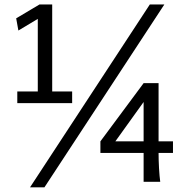

<svg xmlns="http://www.w3.org/2000/svg" viewBox="-20 -801 821 846"><path d="M678.7 -127Q678.7 -112.3 679.2 -94.7L680.7 -59.6Q681.6 -42 683.1 -26.4Q684.6 -10.7 686 0H612.8V-127H422.4V-178.2L612.8 -434.6H678.7V-178.2H742.2V-127ZM704.1 -781.2 175.8 24.4H112.3L640.1 -781.2ZM146.5 -717.8 61 -666.5 51.3 -720.2 153.8 -781.2H210V-397.9H297.9V-346.7H56.2V-397.9H146.5ZM488.3 -178.2H612.8V-351.6Z"/></svg>

Font: Andika FrenchTight
Style: Regular
Weight: 400
Designer: Victor Gaultney, Annie Olsen, Julie Remington, Don Collingsworth, Eric Hays, Becca Hirsbrunner
Foundry: SIL International
Version: Version 5.000 ; Dig1 Dig4Opn Dig7 LnSpcTght